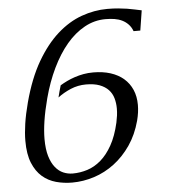

<svg xmlns="http://www.w3.org/2000/svg" viewBox="-53 -775 740 833"><g transform="rotate(-5 317.5 -358.5)"><path d="M433.1 -683.1Q384.8 -683.1 341.8 -659.4Q298.8 -635.7 262.9 -593.3Q227.1 -550.8 198.7 -491.9Q170.4 -433.1 151.9 -363.3Q137.7 -309.6 131.1 -266.1Q124.5 -222.7 124.5 -188Q124.5 -144 133.5 -113.5Q142.6 -83 158 -64Q173.3 -44.9 192.9 -36.6Q212.4 -28.3 233.9 -28.3Q266.1 -28.3 297.6 -38.3Q329.1 -48.3 356.7 -72Q384.3 -95.7 406.2 -134.8Q428.2 -173.8 441.4 -231.9Q444.8 -247.6 446.8 -262.7Q448.7 -277.8 448.7 -292.5Q448.7 -316.4 442.6 -337.6Q436.5 -358.9 421.9 -374.5Q407.2 -390.1 383.3 -399.2Q359.4 -408.2 324.2 -408.2Q289.1 -408.2 257.3 -394.8Q225.6 -381.3 200.7 -362.3Q203.6 -375 207.3 -388.2Q210.9 -401.4 214.8 -414.1Q228.5 -422.4 244.6 -430.2Q260.7 -438 279.1 -444.1Q297.4 -450.2 317.6 -453.9Q337.9 -457.5 359.9 -457.5Q401.9 -457.5 435.3 -446.8Q468.8 -436 492.2 -415.8Q515.6 -395.5 528.3 -366.5Q541 -337.4 541 -300.3Q541 -268.1 531.7 -232.4Q515.6 -172.4 484.4 -127Q453.1 -81.5 412.4 -50.8Q371.6 -20 324 -4.6Q276.4 10.7 228 10.7Q191.9 10.7 158 1.5Q124 -7.8 98.1 -30.3Q72.3 -52.7 56.6 -90.8Q41 -128.9 41 -187Q41 -220.7 47.1 -261.7Q53.2 -302.7 66.4 -352.5Q93.8 -455.1 135 -526.1Q176.3 -597.2 226.3 -641.8Q276.4 -686.5 332.3 -706.5Q388.2 -726.6 444.8 -726.6Q471.7 -726.6 492.4 -724.6Q513.2 -722.7 530.5 -720Q547.9 -717.3 562.7 -713.9Q577.6 -710.4 593.3 -707.5L579.6 -620.6H550.3Q543.5 -638.7 532 -650.6Q520.5 -662.6 505.6 -669.9Q490.7 -677.2 472.4 -680.2Q454.1 -683.1 433.1 -683.1Z"/></g></svg>

Font: Arian AMU Serif
Style: Italic
Weight: 400
Italic angle: -15°
Designer: Ruben Hakobyan (Tarumian)
Foundry: Ruben Hakobyan (Tarumian)
Version: Version 1.002